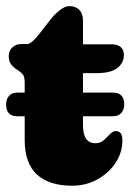

<svg xmlns="http://www.w3.org/2000/svg" viewBox="-24 -592 435 626"><path d="M-4 -251.5Q-4 -268.5 5.2 -279.2Q14.5 -290 32 -290H56.5V-320.5Q56.5 -341.5 51 -348.5Q45.5 -355.5 36.5 -361.5L29 -366.5Q18 -374 11.2 -383.8Q4.5 -393.5 4.5 -409.5Q4.5 -426.5 16.2 -437.5Q28 -448.5 46.5 -448.5H65Q78 -448.5 103 -480L142 -530Q155 -546.5 171.5 -559.2Q188 -572 202.5 -572Q222.5 -572 234.5 -559.8Q246.5 -547.5 246.5 -525V-447.5H341Q358.5 -447.5 369.2 -438.8Q380 -430 380 -413Q380 -387.5 359 -370.5Q338 -353.5 289.5 -353.5H246.5V-290H344.5Q381 -290 381 -251.5Q381 -234.5 371.5 -223.8Q362 -213 344.5 -213H246.5V-184Q246.5 -125 287 -125Q303.5 -125 314.8 -135.2Q326 -145.5 335.5 -155.5Q345 -165.5 355.5 -164.5Q375 -163.5 375 -134Q375 -95 353 -61.5Q331 -28 293.8 -7.2Q256.5 13.5 211.5 13.5Q136 13.5 96.2 -23.2Q56.5 -60 56.5 -135.5V-213H32Q-4 -213 -4 -251.5Z"/></svg>

Font: Fraunces 144pt SuperSoft Black
Style: Regular
Weight: 900
Version: Version 1.000;[b76b70a41]